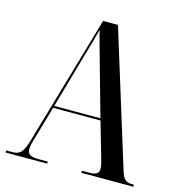

<svg xmlns="http://www.w3.org/2000/svg" viewBox="-106 -807 835 900"><g transform="rotate(15 311.0 -357.0)"><path d="M2 0H204V-10H161C121 -10 105 -19 105 -44C105 -60 112 -85 120 -111L163 -260H393L440 -97C446 -76 452 -56 452 -42C452 -20 441 -10 402 -10H370V0H622V-10H614C583 -10 570 -21 558 -62L356 -714H284L102 -88C84 -26 70 -10 32 -10H2ZM166 -270 242 -537C258 -591 266 -618 279 -669C288 -633 300 -589 322 -512L390 -270Z"/></g></svg>

Font: Noto Serif Display Condensed Medium
Style: Regular
Weight: 500
Width: 3
Designer: Monotype Design Team
Foundry: Monotype Imaging Inc.
Version: Version 2.009